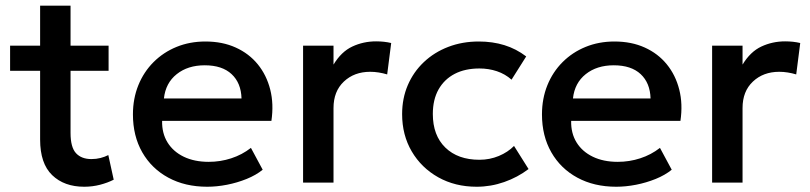

<svg xmlns="http://www.w3.org/2000/svg" viewBox="-20 -660 2928 694"><path d="M284.5 15Q212 15 168.5 -27Q125 -69 125 -155.5V-639.5H235V-495H372.5V-404H235V-179.5Q235 -127.5 254.8 -106.2Q274.5 -85 310.5 -85Q328 -85 343.5 -89Q359 -93 371.5 -99.5L391 -10.5Q369.5 0.5 341.8 7.8Q314 15 284.5 15ZM16.5 -404V-495H139.5V-404Z M729 15Q649 15 588.5 -17.8Q528 -50.5 494.2 -109.5Q460.5 -168.5 460.5 -246.5Q460.5 -303.5 480 -351.8Q499.5 -400 535 -435.5Q570.5 -471 618.2 -490.5Q666 -510 722.5 -510Q784 -510 832 -488.2Q880 -466.5 911.8 -427.5Q943.5 -388.5 956.8 -336.2Q970 -284 961 -223H566Q565 -178.5 585.5 -145.2Q606 -112 644.2 -93.5Q682.5 -75 734.5 -75Q776.5 -75 815.8 -87.8Q855 -100.5 887 -125.5L929.5 -46.5Q905.5 -27 871.5 -13.2Q837.5 0.5 800.5 7.8Q763.5 15 729 15ZM572.5 -304H853Q851.5 -360 817.2 -392Q783 -424 720 -424Q659 -424 618.8 -392Q578.5 -360 572.5 -304Z M1075.5 0V-495H1185.5V-426.5Q1213.5 -473 1253.5 -491.8Q1293.5 -510.5 1339.5 -510.5Q1354.5 -510.5 1368 -509Q1381.5 -507.5 1394 -504.5L1379.5 -391Q1364.5 -395.5 1349 -398Q1333.5 -400.5 1318 -400.5Q1260.5 -400.5 1223 -365.2Q1185.5 -330 1185.5 -269.5V0Z M1703 15Q1625 15 1564 -19.2Q1503 -53.5 1468.2 -112.8Q1433.5 -172 1433.5 -247.5Q1433.5 -304.5 1454 -352.2Q1474.5 -400 1512 -435.5Q1549.5 -471 1600.2 -490.5Q1651 -510 1710.5 -510Q1760.5 -510 1803.2 -496.8Q1846 -483.5 1882 -456L1829 -372Q1806 -392.5 1776.2 -402.5Q1746.5 -412.5 1713 -412.5Q1661 -412.5 1623.5 -393Q1586 -373.5 1565.2 -336.8Q1544.5 -300 1544.5 -248Q1544.5 -170.5 1589.8 -126.5Q1635 -82.5 1713 -82.5Q1750 -82.5 1783 -96.2Q1816 -110 1838 -132.5L1890.5 -49Q1851 -19 1802.5 -2Q1754 15 1703 15Z M2207.5 15Q2127.5 15 2067 -17.8Q2006.5 -50.5 1972.8 -109.5Q1939 -168.5 1939 -246.5Q1939 -303.5 1958.5 -351.8Q1978 -400 2013.5 -435.5Q2049 -471 2096.8 -490.5Q2144.5 -510 2201 -510Q2262.5 -510 2310.5 -488.2Q2358.5 -466.5 2390.2 -427.5Q2422 -388.5 2435.2 -336.2Q2448.5 -284 2439.5 -223H2044.5Q2043.5 -178.5 2064 -145.2Q2084.5 -112 2122.8 -93.5Q2161 -75 2213 -75Q2255 -75 2294.2 -87.8Q2333.5 -100.5 2365.5 -125.5L2408 -46.5Q2384 -27 2350 -13.2Q2316 0.5 2279 7.8Q2242 15 2207.5 15ZM2051 -304H2331.5Q2330 -360 2295.8 -392Q2261.5 -424 2198.5 -424Q2137.5 -424 2097.2 -392Q2057 -360 2051 -304Z M2554 0V-495H2664V-426.5Q2692 -473 2732 -491.8Q2772 -510.5 2818 -510.5Q2833 -510.5 2846.5 -509Q2860 -507.5 2872.5 -504.5L2858 -391Q2843 -395.5 2827.5 -398Q2812 -400.5 2796.5 -400.5Q2739 -400.5 2701.5 -365.2Q2664 -330 2664 -269.5V0Z"/></svg>

Font: Geologica Roman
Style: Regular
Weight: 400
Designer: Sindre Bremnes, Frode Helland
Foundry: Monokrom Skriftforlag AS
Version: Version 1.010;gftools[0.9.28]